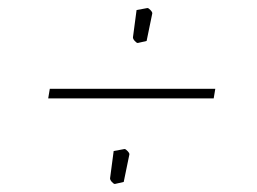

<svg xmlns="http://www.w3.org/2000/svg" viewBox="-20 -498 640 478"><path d="M254 -54 263 -122Q288 -127 290 -127Q293 -127 298 -121.5Q303 -116 302 -113L288 -45Q266 -40 266 -40Q263 -40 258.5 -45Q254 -50 254 -54ZM104 -277H516L512 -253H100ZM311 -405 320 -473Q345 -478 347 -478Q350 -478 355 -472.5Q360 -467 359 -464L345 -396Q323 -391 323 -391Q320 -391 315.5 -396Q311 -401 311 -405Z"/></svg>

Font: Grenze Thin
Style: Italic
Weight: 250
Italic angle: -10°
Designer: Renata Polastri
Foundry: Omnibus-Type
Version: Version 1.002; ttfautohint (v1.8)